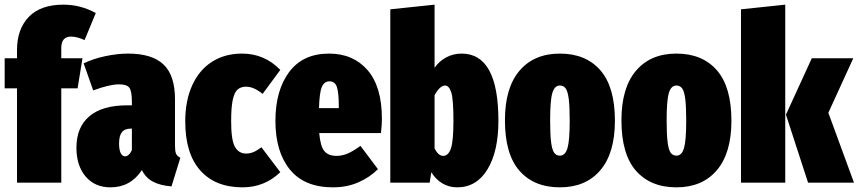

<svg xmlns="http://www.w3.org/2000/svg" viewBox="-20 -784 3685 824"><path d="M243 -578V-534H334L313 -405H243V0H53V-405H0V-534H53V-569Q53 -659 103.5 -711.5Q154 -764 252 -764Q326 -764 391 -728L343 -612Q310 -627 285 -627Q243 -627 243 -578Z M754 -107 716 16Q668 12 637 -4Q606 -20 589 -54Q540 20 454 20Q387 20 347.5 -26.5Q308 -73 308 -150Q308 -238 363.5 -285Q419 -332 526 -332H546V-347Q546 -392 535.5 -407Q525 -422 491 -422Q450 -422 380 -396L339 -512Q380 -532 432 -543Q484 -554 530 -554Q632 -554 681.5 -507.5Q731 -461 731 -358V-159Q731 -135 735.5 -124.5Q740 -114 754 -107ZM546 -140V-232H542Q515 -232 503 -216.5Q491 -201 491 -168Q491 -141 498 -127Q505 -113 517 -113Q525 -113 533 -120.5Q541 -128 546 -140Z M1183 -484 1107 -381Q1069 -412 1036 -412Q1014 -412 1000 -400Q986 -388 979 -356Q972 -324 972 -263Q972 -182 988.5 -153.5Q1005 -125 1036 -125Q1052 -125 1067 -131Q1082 -137 1102 -152L1183 -45Q1115 20 1021 20Q904 20 839.5 -52.5Q775 -125 775 -263Q775 -352 805 -418Q835 -484 890 -519Q945 -554 1019 -554Q1115 -554 1183 -484Z M1615 -213H1350Q1355 -155 1372.5 -135Q1390 -115 1424 -115Q1449 -115 1473 -125.5Q1497 -136 1527 -158L1602 -58Q1567 -23 1518 -1.5Q1469 20 1409 20Q1286 20 1224 -56.5Q1162 -133 1162 -265Q1162 -396 1221 -475Q1280 -554 1392 -554Q1496 -554 1557.5 -483Q1619 -412 1619 -274Q1619 -249 1615 -213ZM1434 -328Q1434 -385 1426 -410Q1418 -435 1394 -435Q1372 -435 1361.5 -411.5Q1351 -388 1349 -320H1434Z M2119 -266Q2119 -134 2072 -57Q2025 20 1942 20Q1907 20 1878.5 3Q1850 -14 1831 -45L1824 0H1655V-744L1845 -764V-493Q1864 -521 1894.5 -537.5Q1925 -554 1961 -554Q2119 -554 2119 -266ZM1926 -266Q1926 -359 1916.5 -388Q1907 -417 1890 -417Q1868 -417 1845 -375V-147Q1861 -115 1882 -115Q1904 -115 1915 -146.5Q1926 -178 1926 -266Z M2619 -266Q2619 -127 2556.5 -53.5Q2494 20 2383 20Q2272 20 2209.5 -51Q2147 -122 2147 -268Q2147 -407 2209.5 -480.5Q2272 -554 2383 -554Q2494 -554 2556.5 -482.5Q2619 -411 2619 -266ZM2341 -268Q2341 -208 2345 -175Q2349 -142 2358 -129Q2367 -116 2383 -116Q2406 -116 2415.5 -148.5Q2425 -181 2425 -266Q2425 -326 2421 -358.5Q2417 -391 2408 -404Q2399 -417 2383 -417Q2360 -417 2350.5 -385Q2341 -353 2341 -268Z M3119 -266Q3119 -127 3056.5 -53.5Q2994 20 2883 20Q2772 20 2709.5 -51Q2647 -122 2647 -268Q2647 -407 2709.5 -480.5Q2772 -554 2883 -554Q2994 -554 3056.5 -482.5Q3119 -411 3119 -266ZM2841 -268Q2841 -208 2845 -175Q2849 -142 2858 -129Q2867 -116 2883 -116Q2906 -116 2915.5 -148.5Q2925 -181 2925 -266Q2925 -326 2921 -358.5Q2917 -391 2908 -404Q2899 -417 2883 -417Q2860 -417 2850.5 -385Q2841 -353 2841 -268Z M3350 -764V0H3160V-744ZM3642 -534 3535 -300 3645 0H3448L3353 -292L3464 -534Z"/></svg>

Font: Fira Sans Extra Condensed Black
Style: Regular
Weight: 900
Width: 1
Designer: Carrois Corporate & Edenspiekermann AG
Foundry: Carrois Corporate GbR & Edenspiekermann AG
Version: Version 4.203